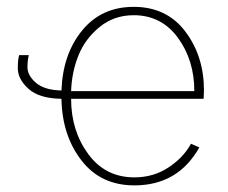

<svg xmlns="http://www.w3.org/2000/svg" viewBox="-20 -526 669 563"><path d="M188.5 -258.8H549.8Q549.8 -349.6 501.5 -415.5Q453.1 -481.4 372.1 -481.4Q314.5 -481.4 272 -446.8Q229.5 -412.1 210 -363.3Q190.4 -314.5 188.5 -258.8ZM32.2 -326.2Q32.2 -351.6 36.1 -364.3H64.5Q60.5 -348.6 60.5 -329.1Q60.5 -304.7 85.4 -283.2Q110.4 -261.7 160.2 -260.7Q164.1 -367.2 220.7 -436.5Q277.3 -505.9 372.1 -505.9Q468.8 -505.9 523.4 -433.6Q578.1 -361.3 578.1 -260.7Q578.1 -256.8 577.6 -249Q577.1 -241.2 577.1 -236.3H188.5Q188.5 -142.6 238.8 -74.2Q289.1 -5.9 374 -5.9Q429.7 -5.9 473.6 -34.7Q517.6 -63.5 540 -104.5L564.5 -93.8Q502 17.6 374 17.6Q275.4 17.6 218.8 -55.7Q162.1 -128.9 160.2 -236.3Q94.7 -237.3 63.5 -265.6Q32.2 -293.9 32.2 -326.2Z"/></svg>

Font: Gothic A1 Thin
Style: Regular
Weight: 250
Designer: HanYang I&C Co.,Ltd.
Foundry: HanYang I&C Co.,Ltd.
Version: Version 2.50